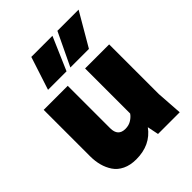

<svg xmlns="http://www.w3.org/2000/svg" viewBox="-222 -902 1039 1039"><g transform="rotate(-45 297.5 -383.0)"><path d="M43.9 -529.8H228V-205.1Q228 -144 284.2 -144Q311 -144 331.1 -157Q351.1 -169.9 360.8 -185.1V-529.8H544.9V-149.9L555.2 0H389.2L376 -64.9Q318.4 14.2 209 14.2Q164.1 14.2 130.9 -1.7Q97.7 -17.6 79.3 -45.2Q61 -72.8 52.5 -105Q43.9 -137.2 43.9 -174.8ZM199.2 -779.8H360.8L278.8 -589.8H137.2ZM398.9 -779.8H561L450.2 -589.8H308.1Z"/></g></svg>

Font: Cooper Hewitt
Style: Heavy
Weight: 713
Designer: Village Type and Design LLC
Foundry: Cooper Hewitt Smithsonian Design Museum
Version: 1.000